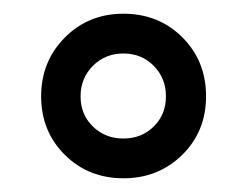

<svg xmlns="http://www.w3.org/2000/svg" viewBox="-20 -820 360 280"><path d="M160 -560Q109 -560 74.5 -594.2Q40 -628.5 40 -679.5Q40 -730.5 74.5 -765.2Q109 -800 160 -800Q211.5 -800 246 -765.5Q280.5 -731 280.5 -679.5Q280.5 -628.5 245.8 -594.2Q211 -560 160 -560ZM160 -618Q186.5 -618 204.2 -635.5Q222 -653 222 -679.5Q222 -706 204.2 -724Q186.5 -742 160 -742Q133.5 -742 115.5 -724Q97.5 -706 97.5 -679.5Q97.5 -653 115.5 -635.5Q133.5 -618 160 -618Z"/></svg>

Font: Besley* Narrow Medium
Style: Regular
Weight: 500
Width: 4
Designer: Owen Earl
Foundry: indestructible type*
Version: Version 3.000; ttfautohint (v1.8.3)